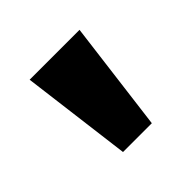

<svg xmlns="http://www.w3.org/2000/svg" viewBox="-88 -821 490 490"><g transform="rotate(-45 157.0 -575.5)"><path d="M105 -426 67 -725H247L209 -426Z"/></g></svg>

Font: REM Medium
Style: Bold
Weight: 700
Version: Version 1.005;gftools[0.9.28]